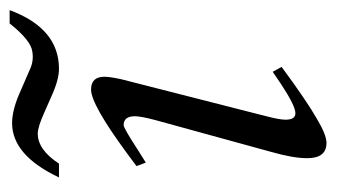

<svg xmlns="http://www.w3.org/2000/svg" viewBox="-166 -502 682 389"><g transform="rotate(-90 174.5 -307.0)"><path d="M224 -95 234 -77Q165 -26 128 -5Q96 14 80 14Q49 14 49 -25Q49 -54 62 -99L126 -332Q134 -362 134 -374Q134 -397 116 -397Q110 -397 67 -369L40 -352L33 -371L60 -391Q158 -463 188 -463Q214 -463 214 -436Q214 -425 209 -402L134 -108Q127 -81 127 -69Q127 -49 140 -49Q155 -49 199 -78ZM322 -628H349Q312 -528 230 -528Q208 -528 175 -543L141 -558Q112 -571 99 -571Q66 -571 38 -528H10Q55 -623 120 -623Q145 -623 178 -609L231 -586Q247 -579 265 -582Q288 -585 322 -628Z"/></g></svg>

Font: GFS Didot
Style: Italic
Weight: 400
Italic angle: -12°
Designer: Takis Katsoulidis and George D. Matthiopoulos
Foundry: George Matthiopoulos and Takis Katsoulidis
Version: Version 1.0